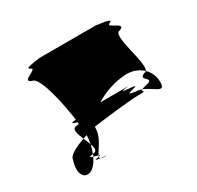

<svg xmlns="http://www.w3.org/2000/svg" viewBox="-111 -823 752 733"><g transform="rotate(-30 265.0 -456.5)"><path d="M59 -293C41 -242 61 -208 92 -220C107 -226 121 -243 132 -266C121 -269 114 -272 136 -276C140 -287 144 -299 147 -312C143 -322 139 -333 134 -344C91 -329 59 -312 59 -293ZM74 -633C31 -650 122 -665 92 -677C62 -689 162 -695 137 -695H398C372 -695 473 -689 442 -677C412 -665 503 -650 461 -633C421 -633 490 -475 469 -449C449 -468 420 -478 389 -475C346 -472 297 -456 259 -432H361C427 -432 298 -429 389 -422C447 -416 323 -409 398 -400C406 -400 415 -398 423 -395C409 -387 446 -383 398 -383C379 -383 288 -375 195 -362C195 -360 194 -358 194 -356C194 -315 161 -280 152 -260C147 -262 138 -264 132 -266C134 -269 135 -272 136 -276H137C156 -276 154 -292 147 -312C149 -324 151 -337 151 -350C145 -348 140 -346 134 -344C122 -373 112 -400 137 -400C141 -401 145 -401 147 -402C147 -404 146 -407 146 -409C134 -414 110 -418 145 -422C133 -507 105 -633 74 -633ZM145 -254C147 -254 149 -255 150 -255C149 -252 150 -249 153 -247C137 -249 123 -251 145 -254ZM150 -255C160 -257 158 -258 152 -260C151 -258 150 -257 150 -255ZM153 -247C156 -245 160 -244 168 -244C191 -244 171 -245 153 -247ZM423 -395C464 -379 496 -335 496 -386C496 -410 486 -433 469 -449C467 -447 464 -445 461 -445C418 -428 497 -413 442 -401C432 -399 426 -397 423 -395Z"/></g></svg>

Font: bitstorm
Style: suext
Weight: 400
Version: Version 0.2